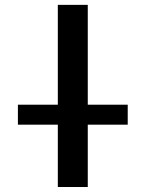

<svg xmlns="http://www.w3.org/2000/svg" viewBox="-20 -750 584 770"><path d="M51.8 -250V-330.1H211.9V-730.5H332V-330.1H492.2V-250H332V0H211.9V-250Z"/></svg>

Font: GenEi M Gothic v2 Medium
Style: Regular
Weight: 500
Version: Version 2.0